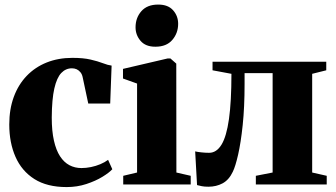

<svg xmlns="http://www.w3.org/2000/svg" viewBox="-20 -786 1430 818"><path d="M264 11Q180.5 11 126.5 -23.2Q72.5 -57.5 46 -117.8Q19.5 -178 19.5 -255.5Q19.5 -321 38.8 -373.2Q58 -425.5 93.8 -462.8Q129.5 -500 179 -519.8Q228.5 -539.5 288.5 -539.5Q335 -539.5 366 -532.2Q397 -525 418.2 -516.8Q439.5 -508.5 455.5 -506.5L449.5 -345H356L332.5 -455.5Q330 -469 323 -477.8Q316 -486.5 306.8 -490.8Q297.5 -495 286.5 -495Q260 -495 241 -475Q222 -455 211.5 -409.2Q201 -363.5 200.5 -285Q200.5 -227.5 209.8 -186.8Q219 -146 235.8 -120.2Q252.5 -94.5 275.8 -82.2Q299 -70 327 -70Q346.5 -70 367.5 -74.2Q388.5 -78.5 407.5 -86.5Q426.5 -94.5 440.5 -105L458.5 -65Q445.5 -50.5 416.5 -32.8Q387.5 -15 348 -2Q308.5 11 264 11Z M505 0V-37L564 -51V-430L504 -451.5V-492.5L694.5 -537H706L731 -515L731.5 -51L792.5 -37V0ZM641.5 -587Q600 -587 578.8 -612Q557.5 -637 557.5 -669.5Q557.5 -710 582.2 -738.2Q607 -766.5 653.5 -766.5H654.5Q696 -766.5 717.5 -742.2Q739 -718 739 -684.5Q739 -645 714.2 -616Q689.5 -587 642.5 -587Z M868 9.5Q851 9.5 839.5 7.2Q828 5 819.5 2.5L811.5 -141Q822 -138.5 838.5 -136.8Q855 -135 871 -135Q902.5 -135 923.8 -169.8Q945 -204.5 955.5 -278.8Q966 -353 966 -471.5L885.5 -486.5V-523H1370V-486.5L1310 -471.5V-51L1372 -37V0H1070V-37L1141.5 -51V-474.5H1022V-428Q1022 -329 1014 -253.2Q1006 -177.5 994.5 -127.2Q983 -77 972 -54.5Q955.5 -19.5 928.5 -5Q901.5 9.5 868 9.5Z"/></svg>

Font: Merriweather 96pt Black
Style: Regular
Weight: 900
Version: Version 2.100